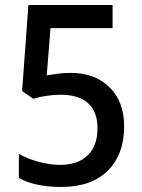

<svg xmlns="http://www.w3.org/2000/svg" viewBox="-20 -734 564 764"><path d="M261 -444Q357 -444 415.5 -387Q474 -330 474 -231Q474 -120 409 -55Q344 10 223 10Q173 10 129.5 1Q86 -8 55 -26V-122Q89 -102 134 -90Q179 -78 220 -78Q290 -78 329 -116Q368 -154 368 -224Q368 -288 331.5 -322.5Q295 -357 220 -357Q194 -357 164 -352.5Q134 -348 112 -341L68 -372L93 -714H428V-622H181L166 -434Q185 -437 208.5 -440.5Q232 -444 261 -444Z"/></svg>

Font: Noto Sans Ethiopic SemiCondensed Medium
Style: Regular
Weight: 500
Width: 4
Designer: Monotype Design Team
Foundry: Monotype Imaging Inc.
Version: Version 2.102; ttfautohint (v1.8.4.7-5d5b)